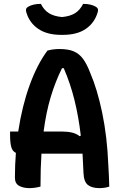

<svg xmlns="http://www.w3.org/2000/svg" viewBox="-20 -963 640 991"><path d="M189 0Q159 8 132 8Q100 8 78.5 -4Q57 -16 57 -46Q57 -111 62 -174Q44 -182 38 -205Q32 -228 32 -264V-284H74Q94 -416 133 -523.5Q172 -631 225 -702Q254 -710 287 -710Q333 -710 361.5 -697.5Q390 -685 409.5 -658Q429 -631 446 -586Q482 -503 507.5 -381Q533 -259 539 -113Q541 -85 542 -57Q543 -29 544 0Q533 4 520 6Q507 8 493 8Q454 8 433.5 -8.5Q413 -25 411 -69Q409 -122 406 -170H194Q189 -93 189 0ZM302 -284Q330 -284 352.5 -278.5Q375 -273 391 -260L397 -263Q386 -359 364.5 -446Q343 -533 309 -611H300Q265 -540 241.5 -461.5Q218 -383 205 -284ZM409 -943Q450 -943 475 -928Q491 -919 484 -899Q468 -845 423 -814Q378 -783 304 -783H296Q223 -783 177.5 -814Q132 -845 116 -899Q109 -919 125 -928Q150 -943 191 -943Q207 -911 232.5 -895Q258 -879 300 -875Q342 -879 367.5 -895Q393 -911 409 -943Z"/></svg>

Font: Recursive Mn Csl St SmB
Style: Regular
Weight: 600
Monospace: yes
Version: Version 1.079;hotconv 1.0.112;makeotfexe 2.5.65598; ttfautoh